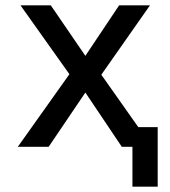

<svg xmlns="http://www.w3.org/2000/svg" viewBox="-20 -552 640 722"><path d="M47 0 241 -273 57 -532H171L301 -342L428 -532H544L361 -271L500 -74H573V150H478V0H438L301 -204L163 0Z"/></svg>

Font: Geist Mono Medium
Style: Regular
Weight: 500
Monospace: yes
Designer: Basement.studio, Andrés Briganti, Mateo Zaragoza
Foundry: Basement.studio, Vercel, Andrés Briganti, Guido Ferreyra, Mateo Zaragoza
Version: Version 1.500; ttfautohint (v1.8.4.7-5d5b)